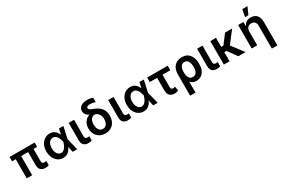

<svg xmlns="http://www.w3.org/2000/svg" viewBox="122 -2220 5665 3863"><g transform="rotate(-30 2954.5 -288.0)"><path d="M54.3 -545.5H638.1V-445.3H553.3V-158.7Q553.3 -128.2 567.6 -115.4Q582 -102.6 611.9 -102.6Q624.3 -102.6 635.7 -104Q647 -105.5 654.5 -106.9V-6.4Q638.5 -1.8 617.7 2.3Q596.9 6.4 570.3 6.4Q506 6.4 467 -28.8Q427.9 -63.9 427.9 -147V-445.3H265.6V0H139.9V-445.3H54.3Z M782 -418.7Q797.6 -450.3 818.9 -475Q840.2 -499.6 866.3 -517Q892.4 -534.4 922.8 -543.5Q953.1 -552.6 986.5 -552.6Q1022 -552.6 1050.4 -543.7Q1078.8 -534.8 1102.6 -515.6Q1149.1 -478.3 1172.9 -417.6H1175.1L1202.1 -545.5H1304.7L1244 -272.7L1311.8 0H1208.1L1178.3 -128.6H1175.4Q1163.4 -98.4 1146 -73.5Q1128.6 -48.7 1104.8 -28.4Q1078.1 -6 1047.9 2.7Q1017.8 11.4 983.3 11.4Q948.9 11.4 919 2.1Q889.2 -7.1 862.6 -25.6Q836.3 -43.7 815.7 -69.1Q795.1 -94.5 780.7 -125.9Q766.3 -157.3 758.7 -194.2Q751.1 -231.2 751.1 -272.7Q751.1 -314.6 758.5 -350.5Q766 -386.4 782 -418.7ZM910.5 -146.3Q943.9 -95.9 997.9 -95.9Q1019.2 -95.9 1037.1 -104Q1055 -112.2 1070 -126.1Q1084.9 -139.9 1096.6 -157.8Q1108.3 -175.8 1117.5 -195.3Q1126.8 -214.8 1133.3 -234.4Q1139.9 -253.9 1144.2 -271.3L1144.5 -272.7L1144.2 -274.1Q1139.9 -291.5 1133.9 -311.3Q1127.8 -331 1119.7 -350.1Q1111.5 -369.3 1100.7 -386.9Q1089.8 -404.5 1075.6 -417.8Q1061.4 -431.1 1043.5 -439.1Q1025.6 -447.1 1003.2 -447.1Q980.1 -447.1 961.6 -439.6Q943.2 -432.2 929.2 -419.4Q915.1 -406.6 905.2 -389.6Q895.2 -372.5 889 -353.2Q882.8 -333.8 880 -313.2Q877.1 -292.6 877.1 -273.1Q877.1 -195.7 910.5 -146.3Z M1427.2 -545.5H1552.9L1551.8 -158.7Q1552.6 -128.2 1566.6 -115.4Q1580.6 -102.6 1610.8 -102.6Q1623.9 -102.6 1634.9 -104Q1646 -105.5 1653.1 -106.9V-6.4Q1637.1 -1.1 1616.1 2.7Q1595.2 6.4 1569.6 6.4Q1505.3 6.4 1466.3 -28.8Q1427.2 -63.9 1427.2 -147Z M1714.8 -258.5Q1714.8 -298.7 1727.3 -335Q1739.7 -371.4 1761 -400.6Q1782.3 -429.7 1811.1 -450.1Q1839.8 -470.5 1872.2 -478.7L1871.8 -481.5Q1824.2 -503.9 1800.1 -536.6Q1775.9 -569.2 1775.6 -614.3Q1775.6 -680.4 1829.5 -720.5Q1883.2 -760.3 1976.6 -760.3Q1994.7 -760.3 2011 -758.9Q2027.3 -757.5 2043.1 -754.6Q2058.9 -751.8 2074.9 -747.5Q2090.9 -743.3 2108 -737.2V-633.9Q2080.3 -646 2047.6 -652.2Q2014.9 -658.4 1984.7 -658.4Q1943.9 -658.4 1923.7 -646.3Q1903.4 -634.2 1903.4 -612.9Q1903.4 -598.7 1913.2 -587.5Q1922.9 -576.3 1936.6 -567.8Q1950.3 -559.3 1965.2 -553.3Q1980.1 -547.2 1990.4 -543.3Q2107.2 -503.6 2162.6 -433.9Q2218 -364.3 2218 -264.2V-254.3Q2218 -198.5 2201 -150.2Q2183.9 -101.9 2151.8 -66.2Q2119.7 -30.5 2073.2 -10.3Q2026.6 9.9 1967.3 9.9Q1910.5 9.9 1863.8 -8.7Q1817.1 -27.3 1784.1 -61.4Q1751.1 -95.5 1733 -143.1Q1714.8 -190.7 1714.8 -248.6ZM1846.2 -268.8V-259.9Q1846.2 -190 1876.4 -142.8Q1906.6 -95.5 1967.3 -95.5Q2001.4 -95.5 2024.3 -110.4Q2047.2 -125.4 2060.9 -149Q2074.6 -172.6 2080.4 -201.9Q2086.3 -231.2 2086.3 -259.9V-268.8Q2086.3 -296.2 2077.6 -322.8Q2068.9 -349.4 2053.3 -371.6Q2037.6 -393.8 2015.8 -409.4Q1994 -425.1 1967.3 -430.4Q1937.1 -430.4 1914.6 -417.8Q1892 -405.2 1876.8 -383.2Q1861.5 -361.2 1853.9 -331.9Q1846.2 -302.6 1846.2 -268.8Z M2345.5 -545.5H2471.2L2470.2 -158.7Q2470.9 -128.2 2484.9 -115.4Q2498.9 -102.6 2529.1 -102.6Q2542.3 -102.6 2553.3 -104Q2564.3 -105.5 2571.4 -106.9V-6.4Q2555.4 -1.1 2534.4 2.7Q2513.5 6.4 2487.9 6.4Q2423.7 6.4 2384.6 -28.8Q2345.5 -63.9 2345.5 -147Z M2650.9 -418.7Q2666.5 -450.3 2687.9 -475Q2709.2 -499.6 2735.3 -517Q2761.4 -534.4 2791.7 -543.5Q2822.1 -552.6 2855.5 -552.6Q2891 -552.6 2919.4 -543.7Q2947.8 -534.8 2971.6 -515.6Q3018.1 -478.3 3041.9 -417.6H3044L3071 -545.5H3173.7L3112.9 -272.7L3180.8 0H3077.1L3047.2 -128.6H3044.4Q3032.3 -98.4 3014.9 -73.5Q2997.5 -48.7 2973.7 -28.4Q2947.1 -6 2916.9 2.7Q2886.7 11.4 2852.3 11.4Q2817.8 11.4 2788 2.1Q2758.2 -7.1 2731.5 -25.6Q2705.3 -43.7 2684.7 -69.1Q2664.1 -94.5 2649.7 -125.9Q2635.3 -157.3 2627.7 -194.2Q2620 -231.2 2620 -272.7Q2620 -314.6 2627.5 -350.5Q2634.9 -386.4 2650.9 -418.7ZM2779.5 -146.3Q2812.9 -95.9 2866.8 -95.9Q2888.1 -95.9 2906.1 -104Q2924 -112.2 2938.9 -126.1Q2953.8 -139.9 2965.6 -157.8Q2977.3 -175.8 2986.5 -195.3Q2995.7 -214.8 3002.3 -234.4Q3008.9 -253.9 3013.1 -271.3L3013.5 -272.7L3013.1 -274.1Q3008.9 -291.5 3002.8 -311.3Q2996.8 -331 2988.6 -350.1Q2980.5 -369.3 2969.6 -386.9Q2958.8 -404.5 2944.6 -417.8Q2930.4 -431.1 2912.5 -439.1Q2894.5 -447.1 2872.2 -447.1Q2849.1 -447.1 2830.6 -439.6Q2812.1 -432.2 2798.1 -419.4Q2784.1 -406.6 2774.1 -389.6Q2764.2 -372.5 2758 -353.2Q2751.8 -333.8 2748.9 -313.2Q2746.1 -292.6 2746.1 -273.1Q2746.1 -195.7 2779.5 -146.3Z M3729 -545.5V-440.7H3547.2V-154.1Q3547.2 -117.5 3562.1 -107.2Q3576.7 -96.9 3596.6 -96.9Q3612.2 -96.9 3622.9 -100.1Q3633.5 -103.3 3644.2 -106.9L3661.6 -9.9Q3649.9 -3.9 3638.8 0Q3627.8 3.9 3616.7 6Q3605.5 8.2 3593.6 9.1Q3581.7 9.9 3568.2 9.9Q3533 9.9 3505.7 0Q3478.3 -9.9 3459.5 -30.4Q3440.7 -50.8 3430.9 -82.2Q3421.2 -113.6 3421.2 -156.2V-440.7H3251.8V-545.5Z M3818.2 203.1V-285.5Q3818.2 -417.3 3883.9 -485.1Q3949.2 -552.6 4056.5 -552.6Q4139.9 -552.6 4192.8 -514.6Q4219.5 -495.4 4238.8 -469.1Q4258.2 -442.8 4271 -410.7Q4283.7 -378.6 4289.8 -341.3Q4295.8 -304 4295.8 -262.8V-252.8Q4296.2 -194.2 4281.2 -146Q4266.3 -97.7 4238.1 -63Q4209.9 -28.4 4169.4 -9.2Q4128.9 9.9 4078.1 9.9Q4032 9.9 3999.1 -6.4Q3966.3 -22.7 3942.8 -52.2L3943.9 203.1ZM3942.1 -245.4Q3942.8 -228 3945.5 -210.8Q3948.2 -193.5 3953.5 -177.4Q3958.8 -161.2 3967.2 -146.5Q3975.5 -131.7 3987.9 -119.3Q4011.7 -95.5 4055.8 -95.5Q4098 -95.5 4122.9 -118.3Q4135.3 -129.6 4144 -144.4Q4152.7 -159.1 4158.2 -176.5Q4163.7 -193.9 4166.4 -213.2Q4169 -232.6 4169 -252.8V-262.8Q4169 -281.6 4167.1 -302.4Q4165.1 -323.2 4160.3 -343.2Q4155.5 -363.3 4147.4 -381.4Q4139.2 -399.5 4126.4 -413.2Q4113.6 -426.8 4095.7 -435Q4077.8 -443.2 4053.6 -443.2Q4031.6 -443.2 4014.7 -435.9Q3997.9 -428.6 3985.4 -416.2Q3973 -403.8 3964.7 -387.3Q3956.3 -370.7 3951.3 -352.3Q3946.4 -333.8 3944.2 -314.3Q3942.1 -294.7 3942.1 -276.6Z M4411.2 -545.5H4536.9L4535.9 -158.7Q4536.6 -128.2 4550.6 -115.4Q4564.6 -102.6 4594.8 -102.6Q4608 -102.6 4619 -104Q4630 -105.5 4637.1 -106.9V-6.4Q4621.1 -1.1 4600.1 2.7Q4579.2 6.4 4553.6 6.4Q4489.3 6.4 4450.3 -28.8Q4411.2 -63.9 4411.2 -147Z M4850.9 -545.5V-335.2H4901.6L5060.7 -545.5H5226.2L5014.9 -273.1L5223.4 0H5054.7L4900.6 -212H4850.9V0H4718V-545.5Z M5488.3 -545.5V-452.8H5494.7Q5504.3 -475.9 5519.4 -494.1Q5534.4 -512.4 5555 -525.6Q5575.6 -538.7 5601.2 -545.6Q5626.8 -552.6 5657.3 -552.6Q5704.2 -552.6 5739.3 -537.3Q5774.5 -522 5797.8 -494.7Q5821 -467.3 5832.6 -429.7Q5844.1 -392 5844.1 -347.3V204.5H5715.6V-327.4Q5715.6 -354.8 5708.3 -376.2Q5701 -397.7 5687.5 -412.8Q5674 -427.9 5654.3 -435.9Q5634.6 -443.9 5609.4 -443.9Q5581.3 -443.9 5559.8 -434.5Q5538.4 -425.1 5523.8 -408.6Q5509.2 -392 5501.6 -369.3Q5494 -346.6 5494 -319.6V0H5365.4V-545.5ZM5564.3 -613.3 5597.3 -781.2H5717.7L5642.8 -613.3Z"/></g></svg>

Font: Inter P Semi Bold
Style: Regular
Weight: 600
Designer: Rasmus Andersson
Foundry: rsms
Version: Version 3.018;git-588b23468